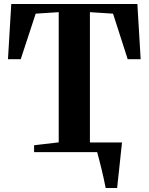

<svg xmlns="http://www.w3.org/2000/svg" viewBox="-20 -763 746 963"><path d="M403.5 -48.5H536.5V-20.5H403.5ZM510 180Q506.5 161.5 501 136Q495.5 110.5 489 84Q482.5 57.5 476.5 34.5Q470.5 11.5 467 -1.5L440 -48.5H592Q590 -30.5 587.5 -7Q585 16.5 582.2 42.5Q579.5 68.5 576.8 94Q574 119.5 571.5 141.8Q569 164 567.5 180ZM274.5 -49V-702L159 -694.5L84 -466H20L36.5 -743H669L685.5 -466H620.5L547 -694.5L431 -702V-49L554.5 -34.5V0H151V-34.5Z"/></svg>

Font: Merriweather 96pt
Style: Bold
Weight: 700
Version: Version 2.100